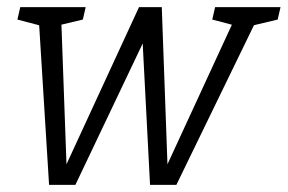

<svg xmlns="http://www.w3.org/2000/svg" viewBox="-20 -520 809 540"><path d="M402 0 376 -500H435L451 -58L655 -500H719L476 0ZM118 0 87 -500H151L167 -58L371 -500H430L192 0ZM105 -445 29 -465 37 -500H117ZM129 -445 141 -500H221L213 -465ZM653 -445 577 -465 585 -500H665ZM677 -445 689 -500H769L761 -465Z"/></svg>

Font: Epunda Slab Light
Style: Italic
Weight: 300
Italic angle: -12°
Designer: Simon Atzbach
Foundry: typofactur
Version: Version 1.102